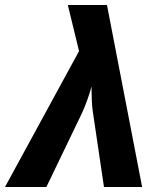

<svg xmlns="http://www.w3.org/2000/svg" viewBox="-38 -750 658 770"><path d="M-18 0 279 -545 234 -730H391L532 0H379L335 -297Q331 -320 330 -351.5Q329 -383 329 -403Q324 -383 313 -352Q302 -321 291 -297L148 0Z"/></svg>

Font: JetBrains Mono ExtraBold
Style: Italic
Weight: 800
Italic angle: -9°
Monospace: yes
Designer: Philipp Nurullin, Konstantin Bulenkov
Foundry: JetBrains
Version: Version 2.305; ttfautohint (v1.8.4.7-5d5b)